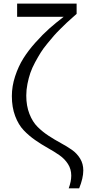

<svg xmlns="http://www.w3.org/2000/svg" viewBox="-20 -788 518 1067"><path d="M126 -256.8Q126 -199.7 143.6 -155Q161.1 -110.4 189 -82.8Q216.8 -55.2 250.5 -33.2Q284.2 -11.2 318.1 7.1Q352.1 25.4 379.9 44.9Q407.7 64.5 425.3 93.3Q442.9 122.1 442.9 159.2Q442.9 201.7 419.9 258.8H361.8Q376 219.7 376 188Q376 151.9 357.7 123.3Q339.4 94.7 310.3 74.5Q281.2 54.2 246.1 34.7Q210.9 15.1 175.8 -9.3Q140.6 -33.7 111.6 -64.2Q82.5 -94.7 64.2 -143.3Q45.9 -191.9 45.9 -253.9Q45.9 -309.1 64 -364Q82 -418.9 109.6 -463.1Q137.2 -507.3 177.5 -552.2Q217.8 -597.2 253.9 -629.2Q290 -661.1 334 -694.8H75.2V-768.1H405.8V-710.9Q404.8 -710 383.1 -690.7Q361.3 -671.4 351.8 -662.6Q342.3 -653.8 317.9 -629.6Q293.5 -605.5 279.5 -589.4Q265.6 -573.2 242.7 -545.4Q219.7 -517.6 205.8 -495.1Q191.9 -472.7 175 -441.7Q158.2 -410.6 148.7 -382.8Q139.2 -355 132.6 -322Q126 -289.1 126 -256.8Z"/></svg>

Font: LT Superior Serif
Style: Regular
Weight: 400
Designer: Daniel Lyons
Foundry: LyonsType
Version: Version 2.120;FEAKit 1.0